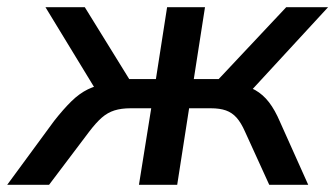

<svg xmlns="http://www.w3.org/2000/svg" viewBox="-57 -512 929 532"><path d="M-37 0 93 -177Q119 -210 141 -231.5Q163 -253 186.5 -264.5Q210 -276 238 -279L217 -249L69 -492H178L301 -293H375L406 -492H511L480 -293H549L736 -492H852L628 -249L597 -278Q628 -275 650 -262.5Q672 -250 688.5 -228.5Q705 -207 719 -174L797 0H689L622 -147Q611 -172 598.5 -186Q586 -200 569 -206Q552 -212 527 -212H467L434 0H328L362 -212H305Q279 -212 260 -206Q241 -200 225 -186Q209 -172 190 -147L79 0Z"/></svg>

Font: Nunito Sans 10pt SemiBold
Style: Italic
Weight: 600
Italic angle: -9°
Designer: Vernon Adams
Foundry: Vernon Adams
Version: Version 3.101;gftools[0.9.27]